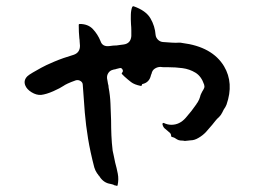

<svg xmlns="http://www.w3.org/2000/svg" viewBox="-20 -558 818 617"><path d="M358 37Q358 38 357.5 38Q357 38 357 39H354Q353 38 351 38Q349 38 347 37Q344 35 341 34.5Q338 34 335 33Q314 30 301 11Q300 10 299.5 8.5Q299 7 297 6Q295 2 292 -1Q286 -10 283 -20Q270 -70 263 -112.5Q256 -155 252.5 -196.5Q249 -238 246 -285Q246 -293 239 -297.5Q232 -302 224 -300Q207 -294 197.5 -289.5Q188 -285 184 -282Q174 -275 151.5 -265Q129 -255 112 -253Q97 -252 81.5 -261.5Q66 -271 61 -284Q55 -300 68 -313Q72 -317 85.5 -325Q99 -333 112 -340Q126 -348 154.5 -360Q183 -372 217 -382Q237 -389 237 -411Q236 -418 236 -424Q236 -430 235 -435Q234 -445 233.5 -455Q233 -465 233 -478Q233 -481 236 -481Q263 -481 278.5 -464.5Q294 -448 303 -426Q309 -407 332 -410Q338 -411 343.5 -411.5Q349 -412 355 -412Q360 -413 365.5 -413.5Q371 -414 377 -415Q400 -418 402 -442Q402 -451 402 -460.5Q402 -470 401 -480Q400 -497 400.5 -511.5Q401 -526 405 -536Q407 -538 409 -538Q449 -524 463.5 -499Q478 -474 480 -446Q481 -437 487.5 -430.5Q494 -424 503 -423Q517 -422 532 -421Q547 -420 555 -421Q562 -421 565 -420Q662 -408 700 -345Q732 -291 708 -222Q705 -214 699 -206Q696 -201 694 -196Q692 -192 689.5 -188.5Q687 -185 684 -182Q677 -176 672 -169.5Q667 -163 662 -157Q653 -146 642.5 -134.5Q632 -123 618 -115Q605 -107 592 -107Q590 -107 587.5 -106.5Q585 -106 583 -106Q579 -106 578 -105.5Q577 -105 574 -105L569 -106Q566 -106 560 -106.5Q554 -107 549 -110Q545 -113 541 -115Q537 -117 532 -118Q530 -120 530 -120Q530 -127 526.5 -130.5Q523 -134 518 -138Q514 -141 509 -145.5Q504 -150 502 -159Q502 -161 503 -162Q504 -163 506 -163Q518 -157 531 -157Q557 -157 576.5 -179Q596 -201 611 -223Q613 -227 615 -229Q618 -234 620 -238.5Q622 -243 623 -247Q624 -252 626 -256Q628 -260 630 -264Q634 -270 636 -275Q638 -280 636 -286Q627 -313 608 -324.5Q589 -336 566.5 -339Q544 -342 521 -342Q514 -342 508 -342Q502 -342 496 -343Q486 -343 477.5 -337.5Q469 -332 467 -321Q466 -320 466 -319Q466 -318 465 -316Q460 -293 438 -288Q436 -288 436 -285Q436 -282 432 -282Q412 -286 401.5 -294Q391 -302 380 -312L372 -320Q370 -322 372 -324Q377 -329 373.5 -335Q370 -341 364 -339L352 -336Q351 -335 348.5 -335Q346 -335 344 -334Q334 -332 328.5 -324Q323 -316 324 -306Q325 -302 325.5 -298Q326 -294 327 -289Q328 -286 328.5 -283Q329 -280 329 -277Q334 -251 335 -225Q336 -199 337 -171Q337 -147 338 -123Q339 -99 342 -74Q344 -65 346 -55.5Q348 -46 350 -36Q355 -18 358.5 0Q362 18 358 37Z"/></svg>

Font: Slackside One
Style: Regular
Weight: 400
Version: Version 1.000